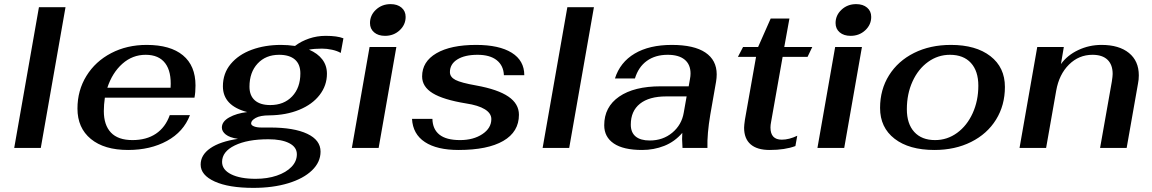

<svg xmlns="http://www.w3.org/2000/svg" viewBox="-20 -718 5590 932"><path d="M169 -683H298L178 0H49Z M484 -179Q484 -111 518.5 -74.5Q553 -38 623 -38Q691 -38 737 -69Q783 -100 804 -159H902Q871 -78 790.5 -34Q710 10 602 10Q486 10 421 -43.5Q356 -97 356 -191Q356 -279 399.5 -349.5Q443 -420 519.5 -460Q596 -500 692 -500Q807 -500 868 -449.5Q929 -399 929 -303Q929 -270 924 -244H489Q484 -209 484 -179ZM501 -292H808Q813 -370 782 -411Q751 -452 687 -452Q623 -452 574 -408.5Q525 -365 501 -292Z M1543 -482Q1506 -482 1480 -477Q1522 -459 1544.5 -429.5Q1567 -400 1567 -360Q1567 -303 1531.5 -257Q1496 -211 1432.5 -185Q1369 -159 1288 -158Q1243 -158 1221 -145.5Q1199 -133 1199 -119Q1199 -110 1213 -104.5Q1227 -99 1248 -99H1291Q1407 -99 1471.5 -68.5Q1536 -38 1536 18Q1536 69 1494.5 109Q1453 149 1379 171.5Q1305 194 1210 194Q1090 194 1022 163Q954 132 954 81Q954 34 1001 1.5Q1048 -31 1135 -44Q1095 -50 1076 -65Q1057 -80 1057 -99Q1057 -128 1092.5 -148Q1128 -168 1180 -174Q1062 -205 1062 -299Q1062 -362 1100 -407.5Q1138 -453 1202 -476.5Q1266 -500 1344 -500Q1377 -500 1412 -495Q1442 -518 1480.5 -531Q1519 -544 1561 -544Q1617 -544 1647 -532L1634 -461Q1617 -471 1592 -476.5Q1567 -482 1543 -482ZM1438 -362Q1438 -406 1411.5 -429Q1385 -452 1335 -452Q1270 -452 1230.5 -409.5Q1191 -367 1191 -297Q1191 -254 1217 -231Q1243 -208 1292 -208Q1358 -208 1398 -250Q1438 -292 1438 -362ZM1058 68Q1058 106 1102 128Q1146 150 1221 150Q1278 150 1323.5 134.5Q1369 119 1395 92Q1421 65 1421 31Q1421 -4 1384 -23Q1347 -42 1283 -42Q1181 -42 1119.5 -12Q1058 18 1058 68Z M1776 -606Q1776 -644 1805 -671Q1834 -698 1876 -698Q1909 -698 1929 -681Q1949 -664 1949 -636Q1949 -598 1920 -571Q1891 -544 1849 -544Q1816 -544 1796 -561Q1776 -578 1776 -606ZM1774 -490H1904L1818 0H1688Z M1980 -141H2079Q2080 -91 2113 -64.5Q2146 -38 2213 -38Q2278 -38 2321.5 -67Q2365 -96 2365 -140Q2365 -168 2333.5 -187.5Q2302 -207 2242 -216Q2132 -234 2080.5 -265.5Q2029 -297 2029 -347Q2029 -419 2098.5 -459.5Q2168 -500 2291 -500Q2403 -500 2464 -462Q2525 -424 2525 -353H2426Q2424 -400 2391 -426Q2358 -452 2298 -452Q2236 -452 2200 -429.5Q2164 -407 2164 -368Q2164 -344 2191 -330Q2218 -316 2292 -303Q2397 -284 2448 -249Q2499 -214 2499 -161Q2499 -78 2423 -34Q2347 10 2206 10Q2101 10 2042.5 -28.5Q1984 -67 1980 -141Z M2734 -683H2863L2743 0H2614Z M2913 -110Q2913 -199 2985.5 -249Q3058 -299 3187 -299H3323L3329 -333Q3332 -348 3332 -361Q3332 -405 3303.5 -428.5Q3275 -452 3221 -452Q3161 -452 3120 -422.5Q3079 -393 3062 -337H2965Q2990 -416 3061 -458Q3132 -500 3241 -500Q3349 -500 3404 -463Q3459 -426 3459 -357Q3459 -340 3456 -322L3428 -162Q3412 -68 3414 0H3293Q3291 -30 3291 -43Q3291 -62 3292 -73Q3255 -30 3204.5 -10Q3154 10 3097 10Q3006 10 2959.5 -21.5Q2913 -53 2913 -110ZM3299 -171 3313 -250H3214Q3131 -250 3086.5 -214.5Q3042 -179 3042 -113Q3042 -75 3065.5 -55.5Q3089 -36 3134 -36Q3198 -36 3243.5 -74Q3289 -112 3299 -171Z M3592 -98Q3592 -109 3596 -137L3650 -442H3562L3587 -490H3660L3721 -628H3812L3787 -490H3923L3900 -442H3779L3723 -126Q3720 -111 3720 -99Q3720 -40 3775 -40Q3810 -40 3850 -59L3841 -9Q3790 10 3716 10Q3655 10 3623.5 -17.5Q3592 -45 3592 -98Z M4036 -606Q4036 -644 4065 -671Q4094 -698 4136 -698Q4169 -698 4189 -681Q4209 -664 4209 -636Q4209 -598 4180 -571Q4151 -544 4109 -544Q4076 -544 4056 -561Q4036 -578 4036 -606ZM4034 -490H4164L4078 0H3948Z M4252 -194Q4252 -283 4295.5 -352.5Q4339 -422 4417 -461Q4495 -500 4596 -500Q4717 -500 4787.5 -445.5Q4858 -391 4858 -296Q4858 -207 4815 -137.5Q4772 -68 4694 -29Q4616 10 4516 10Q4393 10 4322.5 -44.5Q4252 -99 4252 -194ZM4729 -302Q4729 -373 4693 -412.5Q4657 -452 4591 -452Q4533 -452 4485 -417.5Q4437 -383 4409.5 -322.5Q4382 -262 4382 -188Q4382 -117 4418 -77.5Q4454 -38 4519 -38Q4578 -38 4626 -73Q4674 -108 4701.5 -168.5Q4729 -229 4729 -302Z M5015 -490H5144L5130 -407Q5161 -450 5214 -475Q5267 -500 5327 -500Q5412 -500 5460 -461Q5508 -422 5508 -352Q5508 -331 5504 -312L5449 0H5320L5377 -322Q5381 -348 5381 -359Q5381 -404 5356 -428Q5331 -452 5283 -452Q5217 -452 5169 -404.5Q5121 -357 5107 -278L5058 0H4929Z"/></svg>

Font: Fahkwang SemiBold
Style: Italic
Weight: 600
Italic angle: -10°
Version: Version 1.000; ttfautohint (v1.6)